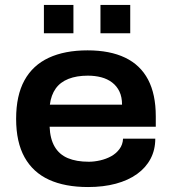

<svg xmlns="http://www.w3.org/2000/svg" viewBox="-20 -742 693 774"><path d="M335 12Q242 12 177.5 -17.5Q113 -47 79 -108Q45 -169 45 -263Q45 -357 78.5 -418Q112 -479 176.5 -509Q241 -539 333 -539Q423 -539 484.5 -509.5Q546 -480 577 -421Q608 -362 608 -273V-231H180Q182 -182 200.5 -150.5Q219 -119 253.5 -104.5Q288 -90 338 -90Q360 -90 384 -95.5Q408 -101 428 -112Q448 -123 461.5 -141Q475 -159 476 -183H606Q606 -138 587 -102Q568 -66 532.5 -40.5Q497 -15 447 -1.5Q397 12 335 12ZM181 -320H472Q472 -351 461.5 -373Q451 -395 432 -409.5Q413 -424 388 -430.5Q363 -437 334 -437Q289 -437 256 -424Q223 -411 204.5 -385Q186 -359 181 -320ZM157 -608V-722H276V-608ZM385 -608V-722H505V-608Z"/></svg>

Font: Archivo SemiBold SemiExpanded
Style: Regular
Weight: 600
Width: 6
Version: Version 2.001